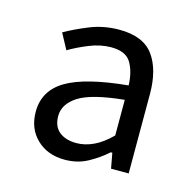

<svg xmlns="http://www.w3.org/2000/svg" viewBox="-62 -789 468 463"><g transform="rotate(15 171.5 -557.5)"><path d="M136 -389Q93 -389 66 -415Q39 -441 39 -483Q39 -536 86.5 -564Q134 -592 239 -602Q238 -635 225 -657.5Q212 -680 175 -680Q148 -680 120 -668.5Q92 -657 72 -645L51 -684Q75 -698 109.5 -712Q144 -726 183 -726Q243 -726 268.5 -691Q294 -656 294 -595V-397H250L243 -435H239Q219 -417 193.5 -403Q168 -389 136 -389ZM153 -435Q174 -435 195.5 -445Q217 -455 239 -477V-566Q158 -558 126 -537.5Q94 -517 94 -487Q94 -461 110 -448Q126 -435 153 -435Z"/></g></svg>

Font: Assistant ExtraLight
Style: Regular
Weight: 400
Version: Version 3.000